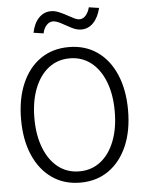

<svg xmlns="http://www.w3.org/2000/svg" viewBox="-61 -959 771 1019"><g transform="rotate(-5 325.0 -449.5)"><path d="M326 12Q239 12 175 -33Q111 -78 76 -159Q41 -240 41 -349Q41 -458 76 -539.5Q111 -621 175 -665.5Q239 -710 326 -710Q413 -710 477 -665.5Q541 -621 576 -539.5Q611 -458 611 -349Q611 -240 576 -159Q541 -78 477 -33Q413 12 326 12ZM326 -48Q391 -48 439 -85.5Q487 -123 513.5 -191Q540 -259 540 -349Q540 -440 513.5 -507.5Q487 -575 439 -612.5Q391 -650 326 -650Q261 -650 213 -612.5Q165 -575 138.5 -507Q112 -439 112 -349Q112 -259 138.5 -191Q165 -123 213 -85.5Q261 -48 326 -48ZM200 -794 147 -802Q157 -852 184 -880Q211 -908 249 -908Q269 -908 289.5 -899.5Q310 -891 330 -880Q350 -869 367 -860.5Q384 -852 397 -852Q416 -852 430.5 -869Q445 -886 451 -911L505 -903Q493 -853 466 -825Q439 -797 402 -797Q376 -797 349 -811.5Q322 -826 297 -839.5Q272 -853 254 -853Q235 -853 220 -836.5Q205 -820 200 -794Z"/></g></svg>

Font: Azeret Mono ExtraLight
Style: Regular
Weight: 250
Designer: Martin Vácha
Foundry: Displaay
Version: Version 1.002